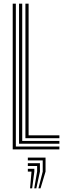

<svg xmlns="http://www.w3.org/2000/svg" viewBox="-20 -820 358 1054"><path d="M49.8 0V-800H67V-15.5H306V0ZM84.5 -30.8V-800H102V-46.2H306V-30.8ZM119.5 -61.5V-800H137V-77H306V-61.5ZM191 213.8 214.5 122V60.5H132.8V45H230V122L202.5 213.8ZM145 213.8 153 122H132.8V106.5H168.5V122L156.5 213.8ZM168 213.8 183.8 122V91.2H132.8V75.8H199.2V122L179.5 213.8Z"/></svg>

Font: Big Shoulders Inline Display Thin SemiBold
Style: Regular
Weight: 600
Version: Version 2.002